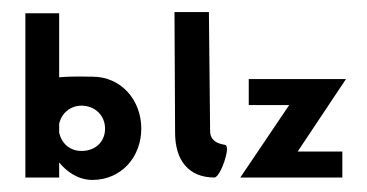

<svg xmlns="http://www.w3.org/2000/svg" viewBox="-20 -294 608 318"><path d="M154 -81C154 -59 138 -44 115 -44C95 -44 82 -57 78 -74V-89C82 -107 97 -119 115 -119C137 -119 154 -103 154 -81ZM22 0H78V-25C91 -9 110 4 133 4C181 4 214 -34 214 -81C214 -128 181 -167 133 -167C123 -167 100 -168 78 -166V-272H22Z M335 0C345 0 363 -52 353 -54C350 -55 328 -56 328 -77L326 -274H269L270 -74C270 -28 293 0 335 0Z M553 -163H392V-120H459L378 0H547V-43H473Z"/></svg>

Font: Hussar Tani
Style: Dwa
Weight: 700
Foundry: Cannot Into Space Fonts
Version: Version 0.92